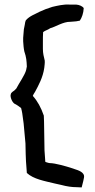

<svg xmlns="http://www.w3.org/2000/svg" viewBox="-20 -747 414 837"><path d="M27 -336C23 -325 33 -301 43 -295C52 -291 66 -281 72 -276C74 -268 76 -260 77 -253L83 -209L91 -122L92 -76C92 -57 94 -34 96 -7L97 7C126 34 174 42 219 53L246 59C272 66 294 69 314 69L336 70C348 23 349 21 343 11C333 -4 305 -9 287 -16C271 -21 221 -36 197 -36C192 -36 182 -40 178 -41C177 -44 177 -46 177 -49L174 -92L172 -216L171 -243C159 -278 143 -307 123 -329C124 -333 128 -339 133 -347C148 -375 167 -409 173 -451C174 -462 176 -473 175 -483C171 -500 167 -514 167 -534V-562C167 -579 167 -594 168 -607C178 -615 186 -615 199 -624C220 -629 256 -653 287 -652L312 -654L328 -657C337 -670 344 -690 345 -712C339 -720 326 -726 312 -727H284C258 -729 230 -722 208 -717C188 -711 170 -704 153 -696C131 -684 110 -678 93 -659C91 -656 88 -644 88 -639L84 -619L81 -582V-567C82 -552 83 -537 86 -523C95 -497 96 -481 97 -457L94 -442C89 -421 64 -386 51 -361L42 -352C34 -347 27 -341 27 -336Z"/></svg>

Font: Vapor
Style: Regular
Weight: 400
Foundry: Cannot Into Space Fonts
Version: Version 0.179